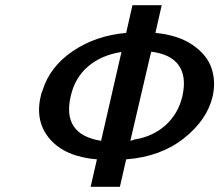

<svg xmlns="http://www.w3.org/2000/svg" viewBox="-20 -715 840 735"><path d="M136 -347Q139 -361 143 -369Q171 -460 259 -519.5Q347 -579 463 -589L487 -695H599L575 -589Q661 -581 716.5 -543.5Q772 -506 789.5 -454.5Q807 -403 794 -346Q773 -256 684 -185.5Q595 -115 463 -105L439 0H327L351 -105Q230 -115 171.5 -182Q113 -249 136 -347ZM251 -348Q216 -200 367 -176L445 -516Q368 -504 317.5 -461Q267 -418 251 -348ZM479 -176Q485 -177 495 -181Q565 -192 613.5 -235.5Q662 -279 678 -346Q695 -421 664.5 -464.5Q634 -508 559 -517Q558 -514 554.5 -499.5Q551 -485 549 -476Z"/></svg>

Font: Coval
Style: Medium Italic
Weight: 500
Foundry: Context Ltd
Version: Version 001.000